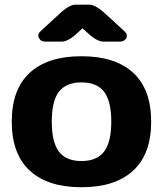

<svg xmlns="http://www.w3.org/2000/svg" viewBox="-20 -783 690 813"><path d="M106 -60.5Q29.8 -130.9 29.8 -267.8Q29.8 -404.8 106 -474.9Q182.1 -544.9 325 -544.9Q467.8 -544.9 543.9 -474.9Q620.1 -404.8 620.1 -267.8Q620.1 -130.9 543.9 -60.5Q467.8 9.8 325 9.8Q182.1 9.8 106 -60.5ZM145 -621.6Q142.1 -627 142.1 -634Q142.1 -641.1 150.9 -649.9L227.1 -720.2Q272 -763.2 298.8 -763.2H358.9Q385.7 -763.2 431.2 -720.2L507.8 -649.9Q522.5 -635.3 514.4 -621.1Q506.3 -606.9 487.8 -606.9H417Q389.2 -606.9 346.2 -647.9L329.1 -663.1L313 -647.9Q270 -606.9 242.2 -606.9H170.9Q152.8 -606.9 145 -621.6ZM229.5 -394.5Q199.2 -355 199.2 -268.1Q199.2 -181.2 229.5 -141.1Q259.8 -101.1 325 -101.1Q390.1 -101.1 420.7 -141.1Q451.2 -181.2 451.2 -268.1Q451.2 -355 420.7 -394.5Q390.1 -434.1 325 -434.1Q259.8 -434.1 229.5 -394.5Z"/></svg>

Font: Days One
Style: Regular
Weight: 400
Designer: Alexander Kalachev, Alexey Maslov, Jovanny Lemonad
Foundry: Alexander Kalachev, Alexey Maslov, Jovanny Lemonad
Version: Version 1.002